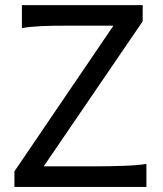

<svg xmlns="http://www.w3.org/2000/svg" viewBox="-20 -733 641 753"><path d="M539.6 -649.4 151.4 -80.6H341.8Q413.6 -80.6 469.2 -82.8Q524.9 -85 554.2 -90.3V0H36.6V-61L424.8 -632.3H258.8Q222.7 -632.3 193.6 -632.1Q164.6 -631.8 141.1 -630.6Q117.7 -629.4 99.1 -627.4Q80.6 -625.5 65.9 -622.6V-712.9H539.6Z"/></svg>

Font: Andika Cyr
Style: Regular
Weight: 400
Designer: Victor Gaultney, Annie Olsen, Julie Remington, Don Collingsworth, Eric Hays, Becca Hirsbrunner
Foundry: SIL International
Version: Version 5.000